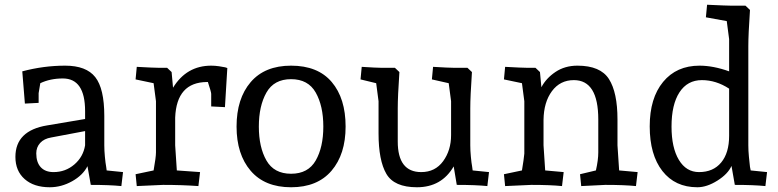

<svg xmlns="http://www.w3.org/2000/svg" viewBox="-20 -780 3283 810"><path d="M363 0 349 -79Q330 -41 284.5 -15.5Q239 10 190 10Q123 10 84 -24.5Q45 -59 45 -118Q45 -229 179 -251L339 -278V-311Q339 -449 245 -449Q192 -449 150 -429L143 -387V-346L85 -343L74 -479Q164 -503 255 -503Q344 -503 382 -454.5Q420 -406 420 -291V-167Q420 -145 422.5 -118.5Q425 -92 428 -76L430 -61L499 -54L492 5Q443 0 363 0ZM339 -227 196 -200Q166 -195 149.5 -177Q133 -159 133 -133Q133 -95 152 -74.5Q171 -54 206 -54Q256 -54 293.5 -86Q331 -118 339 -167Z M704 -476 710 -410Q767 -503 871 -503Q887 -503 904 -500.5Q921 -498 930 -496L939 -493L929 -328L871 -331V-384Q871 -392 857 -434H853Q725 -433 719 -284V-167L726 -61L824 -54L817 5Q748 0 668 0L557 5L552 -45L628 -61Q638 -117 638 -137V-353L628 -429L552 -445L557 -498Q629 -494 649 -494H685Z M1438 -246Q1438 -129 1378.5 -59.5Q1319 10 1208 10Q1097 10 1037.5 -59.5Q978 -129 978 -246Q978 -364 1037.5 -433.5Q1097 -503 1208 -503Q1321 -503 1379.5 -434Q1438 -365 1438 -246ZM1312 -103Q1344 -159 1344 -246Q1344 -333 1312 -389.5Q1280 -446 1208 -446Q1136 -446 1104 -389.5Q1072 -333 1072 -246Q1072 -159 1104 -103Q1136 -47 1208 -47Q1280 -47 1312 -103Z M1802 -445 1807 -498Q1874 -494 1894 -494H1952L1971 -476Q1964 -373 1964 -323V-167Q1964 -145 1966.5 -118.5Q1969 -92 1972 -76L1974 -61L2043 -54L2036 5Q1987 0 1907 0L1894 -78Q1843 10 1739 10Q1643 10 1610 -46.5Q1577 -103 1577 -217V-353L1567 -429L1501 -445L1506 -498Q1568 -494 1588 -494H1646L1665 -476Q1658 -373 1658 -323V-183Q1658 -54 1757 -54Q1816 -54 1849.5 -100Q1883 -146 1883 -210V-353L1873 -429Z M2106 -445 2111 -498Q2183 -494 2203 -494H2239L2258 -476L2264 -412Q2284 -450 2323.5 -476.5Q2363 -503 2416 -503Q2513 -503 2549 -446.5Q2585 -390 2585 -276V-167L2592 -61L2670 -54L2663 5Q2614 0 2534 0L2432 5L2427 -45L2494 -61Q2504 -105 2504 -137V-276Q2504 -442 2401 -442Q2343 -442 2308.5 -395.5Q2274 -349 2273 -274V-167L2280 -61L2358 -54L2351 5Q2302 0 2222 0L2111 5L2106 -45L2182 -61Q2190 -109 2192 -132V-353L2182 -429Z M3216 -54 3209 5Q3160 0 3080 0L3066 -80Q3051 -46 3006.5 -18Q2962 10 2922 10Q2828 10 2774.5 -58.5Q2721 -127 2721 -247Q2721 -366 2777.5 -434.5Q2834 -503 2931 -503Q2989 -503 3056 -479V-615L3046 -691L2958 -707L2963 -760Q3047 -756 3067 -756H3125L3144 -738Q3137 -635 3137 -585V-167Q3137 -145 3139.5 -118.5Q3142 -92 3144 -76L3147 -61ZM3056 -207V-406Q3001 -442 2941 -442Q2880 -442 2846.5 -390.5Q2813 -339 2813 -246Q2813 -157 2844 -105.5Q2875 -54 2929 -54Q2989 -54 3022.5 -94.5Q3056 -135 3056 -207Z"/></svg>

Font: Andada
Style: Regular
Weight: 400
Designer: Carolina Giovagnoli
Foundry: Carolina Giovagnoli
Version: Version 1.003